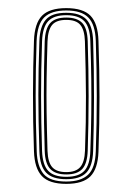

<svg xmlns="http://www.w3.org/2000/svg" viewBox="-20 -824 322 468"><path d="M141.5 -375.8Q100 -375.8 82.1 -394.8Q64.2 -413.8 62.8 -455.2Q60.2 -528.5 60.4 -595.2Q60.5 -662 62.8 -724.5Q64.2 -767.2 82.5 -785.8Q100.8 -804.2 141.5 -804.2Q182.8 -804.2 200.8 -785.4Q218.8 -766.5 220 -724.8Q222.5 -650.2 222.5 -586.8Q222.5 -523.2 220 -453.5Q218.5 -412.8 200.4 -394.2Q182.2 -375.8 141.5 -375.8ZM141.5 -381.5Q177 -381.5 194.6 -398Q212.2 -414.5 213.5 -455.2Q216 -525.5 215.9 -589.9Q215.8 -654.2 213.5 -724.2Q212.2 -764 195.4 -781.2Q178.5 -798.5 141.5 -798.5Q105.2 -798.5 88 -781.8Q70.8 -765 69.2 -724Q66.8 -653.8 66.9 -590Q67 -526.2 69.5 -454.8Q70.8 -418.5 86.2 -400Q101.8 -381.5 141.5 -381.5ZM141.5 -387.2Q107.8 -387.2 92.5 -403.1Q77.2 -419 76 -455.5Q73.5 -531.2 73.5 -592.8Q73.5 -654.2 76 -724Q77.2 -759 91.6 -775.9Q106 -792.8 141.5 -792.8Q175 -792.8 190.4 -776.9Q205.8 -761 207 -724Q209.2 -657 209.1 -586.5Q209 -516 207 -455.8Q205.8 -419 190.4 -403.1Q175 -387.2 141.5 -387.2ZM141.5 -393Q172 -393 185.6 -407.6Q199.2 -422.2 200.2 -456Q202 -504.2 202.5 -546.1Q203 -588 202.5 -630.9Q202 -673.8 200.2 -724Q199.2 -757.8 185.5 -772.4Q171.8 -787 141.5 -787Q111.2 -787 97.5 -772.4Q83.8 -757.8 82.5 -723.5Q80 -652.2 80.1 -589.6Q80.2 -527 82.5 -456Q83.8 -422.2 97.5 -407.6Q111.2 -393 141.5 -393ZM141.5 -398.8Q115.5 -398.8 102.8 -411.8Q90 -424.8 89 -456.2Q86.8 -523.2 86.9 -593.1Q87 -663 89 -723.2Q90.2 -754.5 102.5 -767.9Q114.8 -781.2 141.5 -781.2Q167.5 -781.2 180.1 -768.4Q192.8 -755.5 193.8 -723.5Q196 -653.8 196 -589.4Q196 -525 193.8 -456.5Q192.8 -425.5 180.5 -412.1Q168.2 -398.8 141.5 -398.8ZM141.5 -404.5Q164.8 -404.5 175.5 -416.6Q186.2 -428.8 187.2 -456.8Q189.8 -529.2 189.5 -590.1Q189.2 -651 187 -723.5Q186 -751 175.9 -763.2Q165.8 -775.5 141.5 -775.5Q117.2 -775.5 107 -763.1Q96.8 -750.8 95.8 -723Q94.2 -673.8 93.6 -632.9Q93 -592 93.6 -550.2Q94.2 -508.5 95.8 -456.2Q96.8 -428.2 107.4 -416.4Q118 -404.5 141.5 -404.5Z"/></svg>

Font: Big Shoulders Inline Display SC Thin
Style: Regular
Weight: 100
Designer: Patric King
Foundry: XO Type Co
Version: Version 2.002